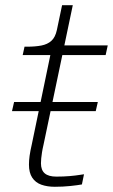

<svg xmlns="http://www.w3.org/2000/svg" viewBox="-20 -711 433 736"><path d="M355 -320 347 -285H26L34 -320ZM190 5Q161 5 138.5 -3Q116 -11 103.5 -30Q91 -49 91 -80Q91 -96 93.5 -114Q96 -132 102 -158L178 -524L207 -537H393L385 -500H67L74 -532H83Q115 -532 138.5 -536.5Q162 -541 177 -554.5Q192 -568 198 -596L218 -691H259L147 -157Q143 -140 141 -127Q139 -114 138 -104Q137 -94 137 -85Q137 -59 151.5 -46.5Q166 -34 196 -34Q224 -34 247 -36Q270 -38 285 -40.5Q300 -43 302 -43L294 -4Q278 -1 249.5 2Q221 5 190 5Z"/></svg>

Font: Roboto Serif Thin
Style: Italic
Weight: 250
Italic angle: -10°
Version: Version 1.007